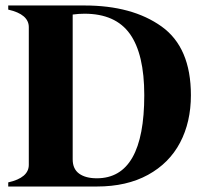

<svg xmlns="http://www.w3.org/2000/svg" viewBox="-20 -680 736 700"><path d="M676 -333Q676 -235 636.5 -160Q597 -85 519.5 -42.5Q442 0 333 0H10V-15Q85 -32 85 -79V-581Q85 -628 10 -645V-660H288Q462 -660 569 -583.5Q676 -507 676 -333ZM506 -333Q506 -483 453.5 -556.5Q401 -630 288 -630Q267 -630 245 -627V-99Q245 -64 268.5 -47Q292 -30 333 -30Q506 -30 506 -333Z"/></svg>

Font: FFF_NEPSZA-BADSAG Bold
Style: Regular
Weight: 700
Designer: bBox Type GmbH
Foundry: bBox Type GmbH
Version: Version 0.002